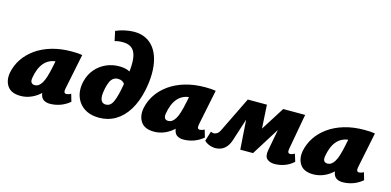

<svg xmlns="http://www.w3.org/2000/svg" viewBox="-68 -1103 3083 1513"><g transform="rotate(15 1473.5 -347.0)"><path d="M140 10Q63 10 32 -35.5Q1 -81 13 -147Q25 -207 59 -258.5Q93 -310 148 -349.5Q203 -389 277 -411Q351 -433 441 -433Q471 -433 490.5 -431.5Q510 -430 527 -427L468 -138Q460 -98 484 -98Q491 -98 500.5 -100.5Q510 -103 522 -110L540 -49Q504 -19 463 -4.5Q422 10 379 10Q351 10 331 -1.5Q311 -13 303 -40.5Q295 -68 304 -117L331 -249L417 -277Q402 -210 374.5 -157Q347 -104 310 -66.5Q273 -29 229.5 -9.5Q186 10 140 10ZM225 -101Q243 -101 257 -110.5Q271 -120 283.5 -140.5Q296 -161 306.5 -195Q317 -229 327 -278L347 -377L405 -320Q393 -324 382 -325Q371 -326 359 -326Q320 -326 291.5 -312.5Q263 -299 243.5 -275.5Q224 -252 212 -221Q200 -190 194 -154Q189 -125 198.5 -113Q208 -101 225 -101Z M782 16Q722 16 680 -5Q638 -26 614 -61.5Q590 -97 584 -140.5Q578 -184 590 -230Q604 -288 640 -330Q676 -372 726 -394.5Q776 -417 833 -417Q885 -417 919.5 -398.5Q954 -380 959 -347L908 -284Q899 -302 884 -310.5Q869 -319 849 -319Q827 -319 811 -307.5Q795 -296 785 -273.5Q775 -251 768 -219Q759 -177 761 -150Q763 -123 775 -110.5Q787 -98 807 -98Q840 -98 858.5 -130Q877 -162 893 -236Q915 -340 921.5 -411.5Q928 -483 918 -526Q908 -569 881 -588.5Q854 -608 808 -608Q790 -608 775.5 -606Q761 -604 745 -599L728 -678Q762 -693 802 -701.5Q842 -710 876 -710Q930 -710 971 -690Q1012 -670 1040 -632.5Q1068 -595 1082 -542.5Q1096 -490 1095.5 -426Q1095 -362 1080 -289Q1059 -191 1017 -123Q975 -55 915 -19.5Q855 16 782 16Z M1229 10Q1152 10 1121 -35.5Q1090 -81 1102 -147Q1114 -207 1148 -258.5Q1182 -310 1237 -349.5Q1292 -389 1366 -411Q1440 -433 1530 -433Q1560 -433 1579.5 -431.5Q1599 -430 1616 -427L1557 -138Q1549 -98 1573 -98Q1580 -98 1589.5 -100.5Q1599 -103 1611 -110L1629 -49Q1593 -19 1552 -4.5Q1511 10 1468 10Q1440 10 1420 -1.5Q1400 -13 1392 -40.5Q1384 -68 1393 -117L1420 -249L1506 -277Q1491 -210 1463.5 -157Q1436 -104 1399 -66.5Q1362 -29 1318.5 -9.5Q1275 10 1229 10ZM1314 -101Q1332 -101 1346 -110.5Q1360 -120 1372.5 -140.5Q1385 -161 1395.5 -195Q1406 -229 1416 -278L1436 -377L1494 -320Q1482 -324 1471 -325Q1460 -326 1448 -326Q1409 -326 1380.5 -312.5Q1352 -299 1332.5 -275.5Q1313 -252 1301 -221Q1289 -190 1283 -154Q1278 -125 1287.5 -113Q1297 -101 1314 -101Z M2212 10Q2173 10 2150 -10.5Q2127 -31 2137 -84L2191 -372L2257 -396L2027 -29H1923L1900 -365L1932 -426H2034L2050 -154H1995L2167 -426H2346L2294 -138Q2290 -117 2294 -107.5Q2298 -98 2311 -98Q2317 -98 2325.5 -100.5Q2334 -103 2347 -110L2366 -49Q2334 -19 2294 -4.5Q2254 10 2212 10ZM1732 10Q1704 10 1679.5 0.5Q1655 -9 1638 -26L1663 -106Q1669 -103 1675.5 -101.5Q1682 -100 1688 -100Q1702 -100 1715.5 -109.5Q1729 -119 1737 -137L1878 -426H1957L1848 -88Q1836 -51 1817 -29.5Q1798 -8 1776 1Q1754 10 1732 10Z M2528 10Q2451 10 2420 -35.5Q2389 -81 2401 -147Q2413 -207 2447 -258.5Q2481 -310 2536 -349.5Q2591 -389 2665 -411Q2739 -433 2829 -433Q2859 -433 2878.5 -431.5Q2898 -430 2915 -427L2856 -138Q2848 -98 2872 -98Q2879 -98 2888.5 -100.5Q2898 -103 2910 -110L2928 -49Q2892 -19 2851 -4.5Q2810 10 2767 10Q2739 10 2719 -1.5Q2699 -13 2691 -40.5Q2683 -68 2692 -117L2719 -249L2805 -277Q2790 -210 2762.5 -157Q2735 -104 2698 -66.5Q2661 -29 2617.5 -9.5Q2574 10 2528 10ZM2613 -101Q2631 -101 2645 -110.5Q2659 -120 2671.5 -140.5Q2684 -161 2694.5 -195Q2705 -229 2715 -278L2735 -377L2793 -320Q2781 -324 2770 -325Q2759 -326 2747 -326Q2708 -326 2679.5 -312.5Q2651 -299 2631.5 -275.5Q2612 -252 2600 -221Q2588 -190 2582 -154Q2577 -125 2586.5 -113Q2596 -101 2613 -101Z"/></g></svg>

Font: Ysabeau Office Black
Style: Italic
Weight: 900
Italic angle: -12°
Designer: Christian Thalmann (Catharsis Fonts)
Version: Version 2.001;gftools[0.9.30]; featfreeze: tnum,lnum,ss02